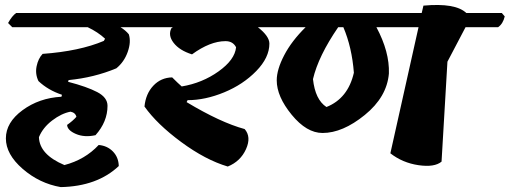

<svg xmlns="http://www.w3.org/2000/svg" viewBox="-20 -678 2081 784"><path d="M419 -246Q419 -181 370 -126Q325 -116 290 -131Q255 -146 254 -168Q277 -184 292 -201Q288 -218 268 -222Q231 -215 193 -186Q155 -157 139 -118Q141 -47 243 -4Q327 -26 383 -86Q418 -83 441 -59.5Q464 -36 465 0Q377 83 228 86Q141 71 72.5 11.5Q4 -48 4 -113Q4 -178 72 -228Q140 -278 231 -283L233 -291Q176 -310 137 -347Q123 -376 129.5 -407.5Q136 -439 154 -458Q305 -469 404 -511L409 -520Q380 -547 338 -567H30L13 -584Q29 -613 46 -625H689L701 -611Q694 -581 673 -567H472Q493 -554 506 -538Q516 -507 501.5 -466Q487 -425 455 -399Q364 -361 260 -351L258 -344Q335 -324 377 -302Q419 -280 419 -246Z M1080 -500Q1080 -443 1026.5 -388Q973 -333 895.5 -301Q818 -269 746 -269L742 -261Q880 -178 979 -151Q1007 -119 984.5 -69Q962 -19 910 2Q819 -25 720 -98Q621 -171 570 -243Q575 -295 606 -328Q637 -361 683 -362Q708 -337 722 -325Q806 -339 872.5 -386.5Q939 -434 944 -485Q931 -510 901 -510Q838 -510 764 -456Q713 -472 689 -503Q665 -534 680 -563L686 -567H553L536 -584Q552 -613 569 -625H1213L1225 -611Q1218 -581 1197 -567H1033Q1080 -530 1080 -500Z M1297 -135Q1232 -135 1171 -209.5Q1110 -284 1110 -350Q1110 -394 1140.5 -452.5Q1171 -511 1228 -567H1065L1047 -584Q1062 -612 1081 -625H1702L1709 -655Q1840 -667 1884 -625H2029L2041 -611Q2034 -581 2014 -567H1881L1807 -426L1783 -18Q1754 6 1689 -3.5Q1624 -13 1574 -52L1689 -567H1517Q1571 -466 1568 -378Q1560 -282 1469.5 -208.5Q1379 -135 1297 -135ZM1382 -567H1361Q1280 -449 1258 -355Q1267 -271 1313 -241Q1401 -276 1425 -381Q1417 -485 1382 -567Z"/></svg>

Font: Tillana
Style: Bold
Weight: 700
Designer: Lipi Raval (Devanagari, Latin), Jonny Pinhorn (Latin)
Foundry: Indian Type Foundry
Version: Version 2.002;PS 1.0;hotconv 1.0.79;makeotf.lib2.5.61930; tt